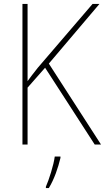

<svg xmlns="http://www.w3.org/2000/svg" viewBox="-20 -734 533 975"><path d="M493 0 228 -411 485 -714H450L172 -390C150 -362 132 -339 120 -322V-714H94V0H120V-289L209 -390L461 0ZM287 68V61H258C253 103 228 181 213 214V221H228C256 175 275 118 287 68Z"/></svg>

Font: Noto Sans Arabic SemCond Thin
Style: Regular
Weight: 100
Width: 4
Designer: Monotype Design Team, Nadine Chahine, Nizar Qandah and Khaled Hosny
Foundry: Monotype Imaging Inc.
Version: Version 2.012